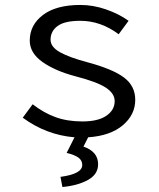

<svg xmlns="http://www.w3.org/2000/svg" viewBox="-20 -542 640 775"><path d="M525.9 -139.2Q525.9 -78.6 475.3 -36.1Q424.8 6.3 335.9 12.2L316.9 49.8Q376 69.8 376 121.1Q376 161.6 335.2 184.3Q294.4 207 231.9 212.9L224.1 171.9Q312 160.2 312 124Q312 105.5 296.6 94.2Q281.2 83 249 75.2L280.8 12.2Q167 2.9 71.8 -66.9L111.8 -121.1Q155.8 -86.9 203.6 -69.3Q251.5 -51.8 313 -51.8Q375.5 -51.8 409.2 -74.7Q442.9 -97.7 442.9 -133.8Q442.9 -164.6 407.5 -188Q372.1 -211.4 285.2 -233.9Q203.1 -255.4 151.6 -291.7Q100.1 -328.1 100.1 -377.9Q100.1 -441.4 153.6 -481.7Q207 -522 304.2 -522Q356.4 -522 408.4 -503.9Q460.4 -485.8 499 -458L459 -403.8Q386.7 -458 304.2 -458Q240.7 -458 212.4 -437Q184.1 -416 184.1 -381.8Q184.1 -352.5 221.9 -331.3Q259.8 -310.1 332 -291Q434.1 -263.7 480 -229.5Q525.9 -195.3 525.9 -139.2Z"/></svg>

Font: Office Code Pro D
Style: Regular
Weight: 400
Designer: Nathan Rutzky & Paul D. Hunt
Foundry: Adobe Systems Incorporated
Version: Version 1.004;PS 001.004;hotconv 1.0.70;makeotf.lib2.5.58329